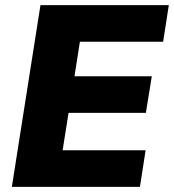

<svg xmlns="http://www.w3.org/2000/svg" viewBox="-20 -725 675 745"><path d="M26 0 137 -705H635L613 -563H290L269 -429H569L546 -287H246L223 -142H545L523 0Z"/></svg>

Font: Nunito Sans Black
Style: Italic
Weight: 900
Italic angle: -9°
Designer: Vernon Adams
Foundry: Vernon Adams
Version: Version 3.006; ttfautohint (v1.8.3)